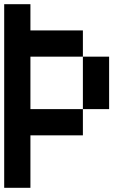

<svg xmlns="http://www.w3.org/2000/svg" viewBox="-20 -770 665 915"><path d="M0 125V-750H125V-625H375V-500H125V-250H375V-125H125V125ZM375 -250V-500H500V-250Z"/></svg>

Font: Galmuri7 Regular
Style: Regular
Weight: 400
Designer: Lee Minseo (quiple)
Version: Version 2.399;hotconv 1.1.1;makeotfexe 2.6.0 DEVELOPMENT